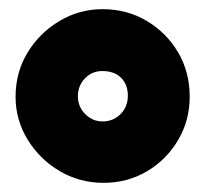

<svg xmlns="http://www.w3.org/2000/svg" viewBox="-20 -689 448 419"><path d="M206 -290Q154 -290 110.5 -315.5Q67 -341 40.5 -384Q14 -427 14 -478Q14 -531 40 -574Q66 -617 109.5 -643Q153 -669 204 -669Q257 -669 300 -643.5Q343 -618 368.5 -575Q394 -532 394 -478Q394 -426 368.5 -383Q343 -340 300.5 -315Q258 -290 206 -290ZM204 -424Q227 -424 243 -440Q259 -456 259 -480Q259 -505 244 -519.5Q229 -534 203 -534Q181 -534 165.5 -518Q150 -502 150 -479Q150 -456 166 -440Q182 -424 204 -424Z"/></svg>

Font: Fredoka Light
Style: Regular
Weight: 300
Designer: Ben Nathan
Foundry: Milena B. Brandão, Ben Nathan
Version: Version 2.001